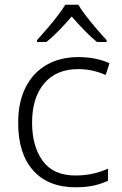

<svg xmlns="http://www.w3.org/2000/svg" viewBox="-20 -784 516 814"><path d="M301 10Q184 10 120.5 -61.5Q57 -133 57 -263Q57 -352 89 -414.5Q121 -477 178.5 -509.5Q236 -542 312 -542Q351 -542 384.5 -535Q418 -528 444 -516L428 -466Q372 -491 312 -491Q218 -491 167 -430Q116 -369 116 -264Q116 -164 161 -102Q206 -40 300 -40Q340 -40 375 -48Q410 -56 438 -69V-18Q412 -5 378 2.5Q344 10 301 10ZM312 -764Q324 -743 345.5 -715.5Q367 -688 390 -661Q413 -634 432 -614V-606H391Q364 -628 336 -657Q308 -686 284 -714Q260 -686 232 -657Q204 -628 177 -606H137V-614Q155 -634 178.5 -661Q202 -688 223 -715.5Q244 -743 257 -764Z"/></svg>

Font: BC Sans Light
Style: Regular
Weight: 300
Designer: Monotype Design Team
Foundry: Monotype Imaging Inc.
Version: Version 2.000;GOOG;noto-source:20170915:90ef993387c0